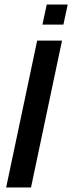

<svg xmlns="http://www.w3.org/2000/svg" viewBox="-20 -822 317 842"><path d="M166 -714 185 -802H277L258 -714ZM7 0 143 -644H252L116 0Z"/></svg>

Font: Kanit
Style: Italic
Weight: 400
Italic angle: -12°
Designer: Katatrad Team
Foundry: CadsonDemak
Version: Version 2.000; ttfautohint (v1.8.3)